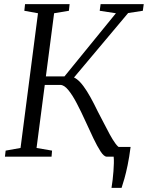

<svg xmlns="http://www.w3.org/2000/svg" viewBox="-20 -763 720 935"><path d="M523 152Q526 134 528.5 113Q531 92 532.5 71Q534 50 534.5 31.5Q535 13 533.5 0L479.5 -47.5H616Q609.5 3 601.5 41.5Q593.5 80 585.8 107Q578 134 572 152ZM500 0Q486.5 0 470 -25.2Q453.5 -50.5 434.5 -90.2Q415.5 -130 395.2 -174.8Q375 -219.5 354.2 -259.2Q333.5 -299 313 -324.2Q292.5 -349.5 273.5 -349.5H175.5L180.5 -391H294L544.5 -698.5L465.5 -710.5L470 -743H680L675.5 -710.5L604 -699.5L318 -359L321.5 -390.5Q338 -389.5 354 -377.5Q370 -365.5 386.5 -343.2Q403 -321 420.2 -290Q437.5 -259 456 -220.5Q470.5 -193.5 485.5 -163.8Q500.5 -134 514.8 -108Q529 -82 541.8 -64.5Q554.5 -47 564 -44L607.5 -32.5L604 0ZM4 0 7.5 -29.5 80 -42.5 165 -698.5 98.5 -710.5 102 -743H319L315.5 -710.5L243.5 -698.5L158 -42.5L233.5 -29.5L231 0Z"/></svg>

Font: Merriweather 60pt Light
Style: Italic
Weight: 300
Italic angle: -7.8°
Version: Version 2.101